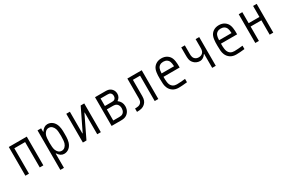

<svg xmlns="http://www.w3.org/2000/svg" viewBox="143 -2142 5714 3857"><g transform="rotate(-30 3000.0 -213.5)"><path d="M166.7 -666.7H583.3V0H500V-588.5H250V0H166.7Z M1065.1 10.4Q981.8 10.4 923.2 -81.4H916.7V250H833.3V-666.7H916.7V-585.3H923.2Q981.8 -677.1 1065.1 -677.1Q1129.6 -677.1 1179.7 -636.4Q1229.8 -595.7 1252.6 -522.8Q1261.1 -495.4 1265.3 -461.6Q1269.5 -427.7 1270.2 -404Q1270.8 -380.2 1270.8 -333.3Q1270.8 -286.5 1270.2 -262.7Q1269.5 -238.9 1265.3 -205.1Q1261.1 -171.2 1252.6 -143.9Q1229.8 -71 1179.7 -30.3Q1129.6 10.4 1065.1 10.4ZM1170.6 -166.7Q1187.5 -218.1 1187.5 -333.3Q1187.5 -448.6 1170.6 -500Q1156.2 -542.3 1126 -570.6Q1095.7 -599 1052.1 -599Q1008.5 -599 978.2 -570.6Q947.9 -542.3 933.6 -500Q916.7 -448.6 916.7 -333.3Q916.7 -218.1 933.6 -166.7Q947.9 -124.3 978.2 -96Q1008.5 -67.7 1052.1 -67.7Q1095.7 -67.7 1126 -96Q1156.2 -124.3 1170.6 -166.7Z M1833.3 0V-503.9H1826.8L1583.3 0H1500V-666.7H1583.3V-162.8H1589.8L1834 -666.7H1916.7V0Z M2250 -414.1H2406.2Q2437.5 -414.1 2449.9 -417.3Q2476.6 -423.8 2492.2 -446Q2507.8 -468.1 2507.8 -501.3Q2507.8 -534.5 2492.2 -556.6Q2476.6 -578.8 2449.9 -585.3Q2436.2 -588.5 2406.2 -588.5H2250ZM2250 -78.1H2380.2Q2417.3 -78.1 2438.8 -83.3Q2477.2 -93.1 2499 -126.3Q2520.8 -159.5 2520.8 -207Q2520.8 -255.2 2498.7 -288.4Q2476.6 -321.6 2438.8 -330.7Q2417.3 -335.9 2380.2 -335.9H2250ZM2166.7 0V-666.7H2406.2Q2446.6 -666.7 2470.7 -660.8Q2524.1 -647.8 2557.6 -605.1Q2591.1 -562.5 2591.1 -501.3Q2591.1 -459.6 2571.3 -426.1Q2551.4 -392.6 2518.2 -372.4Q2604.2 -310.5 2604.2 -207Q2604.2 -130.9 2565.1 -77.8Q2526 -24.7 2461.6 -7.8Q2432.3 0 2380.2 0Z M3250 -666.7V0H3166.7V-588.5H3000V-210.9Q3000 -154.3 2985 -113.9Q2970.1 -73.6 2935.5 -43Q2901.7 -13 2859 -1.3Q2816.4 10.4 2750 10.4V-67.7Q2797.5 -67.7 2827.5 -74.2Q2857.4 -80.7 2878.3 -99.6Q2900.4 -119.8 2908.5 -144.9Q2916.7 -169.9 2916.7 -210.9V-666.7Z M3581.4 -520.2Q3567.7 -488.9 3563.8 -411.5H3852.9Q3849 -488.9 3835.3 -520.2Q3821 -557.3 3788.1 -578.1Q3755.2 -599 3708.3 -599Q3661.5 -599 3628.6 -578.1Q3595.7 -557.3 3581.4 -520.2ZM3913.4 -546.2Q3924.5 -518.2 3930 -480.5Q3935.5 -442.7 3936.5 -413.7Q3937.5 -384.8 3937.5 -333.3H3562.5Q3562.5 -289.1 3563.2 -265.3Q3563.8 -241.5 3568.7 -208.3Q3573.6 -175.1 3583.3 -153Q3621.1 -67.7 3721.4 -67.7Q3796.9 -67.7 3916.7 -81.4V-3.3Q3798.2 10.4 3721.4 10.4Q3640.6 10.4 3585.3 -27.3Q3529.9 -65.1 3505.2 -125.7Q3488.3 -166.7 3483.7 -213.5Q3479.2 -260.4 3479.2 -333.3Q3479.2 -384.8 3480.1 -413.7Q3481.1 -442.7 3486.7 -480.5Q3492.2 -518.2 3503.3 -546.2Q3524.7 -604.2 3578.5 -640.6Q3632.2 -677.1 3708.3 -677.1Q3784.5 -677.1 3838.2 -640.6Q3891.9 -604.2 3913.4 -546.2Z M4362 -239.6Q4315.1 -239.6 4276 -258.5Q4237 -277.3 4211.6 -309.2Q4195.3 -329.4 4185.5 -350.9Q4175.8 -372.4 4172.2 -398.4Q4168.6 -424.5 4167.6 -441.4Q4166.7 -458.3 4166.7 -488.9V-666.7H4250V-488.9Q4250 -453.1 4251 -435.5Q4252 -418 4258.8 -396.2Q4265.6 -374.3 4279.3 -358.1Q4314.5 -317.7 4375 -317.7Q4435.5 -317.7 4470.7 -358.1Q4484.4 -374.3 4491.2 -396.2Q4498 -418 4499 -435.5Q4500 -453.1 4500 -488.9V-666.7H4583.3V0H4500V-322.9H4493.5Q4469.4 -285.2 4433.9 -262.4Q4398.4 -239.6 4362 -239.6Z M4914.7 -520.2Q4901 -488.9 4897.1 -411.5H5186.2Q5182.3 -488.9 5168.6 -520.2Q5154.3 -557.3 5121.4 -578.1Q5088.5 -599 5041.7 -599Q4994.8 -599 4961.9 -578.1Q4929 -557.3 4914.7 -520.2ZM5246.7 -546.2Q5257.8 -518.2 5263.3 -480.5Q5268.9 -442.7 5269.9 -413.7Q5270.8 -384.8 5270.8 -333.3H4895.8Q4895.8 -289.1 4896.5 -265.3Q4897.1 -241.5 4902 -208.3Q4906.9 -175.1 4916.7 -153Q4954.4 -67.7 5054.7 -67.7Q5130.2 -67.7 5250 -81.4V-3.3Q5131.5 10.4 5054.7 10.4Q4974 10.4 4918.6 -27.3Q4863.3 -65.1 4838.5 -125.7Q4821.6 -166.7 4817.1 -213.5Q4812.5 -260.4 4812.5 -333.3Q4812.5 -384.8 4813.5 -413.7Q4814.5 -442.7 4820 -480.5Q4825.5 -518.2 4836.6 -546.2Q4858.1 -604.2 4911.8 -640.6Q4965.5 -677.1 5041.7 -677.1Q5117.8 -677.1 5171.5 -640.6Q5225.3 -604.2 5246.7 -546.2Z M5500 -666.7H5583.3V-411.5H5833.3V-666.7H5916.7V0H5833.3V-333.3H5583.3V0H5500Z"/></g></svg>

Font: Monoid
Style: Regular
Weight: 400
Width: 4
Monospace: yes
Designer: Andreas Larsen (@larsenwork)
Version: Version 0.61